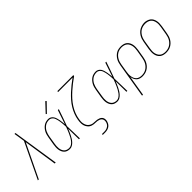

<svg xmlns="http://www.w3.org/2000/svg" viewBox="68 -1706 2860 2860"><g transform="rotate(-45 1498.5 -276.0)"><path d="M-3 0 267 -563 251 -668Q248 -685 245.5 -701.5Q243 -718 240 -735H260L373 0H352L272 -530L17 0Z M668 8Q643 8 618.5 0.5Q594 -7 577 -24Q560 -41 550 -63.5Q540 -86 536.5 -110.5Q533 -135 534.5 -161Q536 -187 540 -213L562 -343Q566 -367 572.5 -390.5Q579 -414 591 -436.5Q603 -459 620 -478.5Q637 -498 658 -512Q679 -526 703.5 -532Q728 -538 752 -538Q776 -538 797 -525.5Q818 -513 830.5 -493.5Q843 -474 850 -450.5Q857 -427 861.5 -403.5Q866 -380 868.5 -356Q871 -332 873 -307Q892 -363 910.5 -418.5Q929 -474 948 -530H968Q945 -464 922.5 -397.5Q900 -331 875 -265Q878 -199 879 -132.5Q880 -66 882 0H863Q862 -56 861.5 -112.5Q861 -169 860 -225Q851 -200 840.5 -176Q830 -152 818 -128Q806 -104 792 -81.5Q778 -59 759.5 -39Q741 -19 717.5 -5.5Q694 8 668 8ZM668 -10Q696 -10 720 -26.5Q744 -43 761.5 -66Q779 -89 792.5 -114Q806 -139 817.5 -164.5Q829 -190 839.5 -216Q850 -242 859 -268Q858 -287 857 -306.5Q856 -326 854 -345Q852 -364 849.5 -382.5Q847 -401 842.5 -419Q838 -437 832 -455Q826 -473 815 -487.5Q804 -502 787.5 -511Q771 -520 752 -520Q730 -520 708 -514.5Q686 -509 666.5 -495.5Q647 -482 632 -464Q617 -446 607 -425.5Q597 -405 591 -383.5Q585 -362 581 -340L560 -210Q556 -187 554.5 -164Q553 -141 555.5 -119Q558 -97 566 -76.5Q574 -56 588.5 -40.5Q603 -25 624.5 -17.5Q646 -10 668 -10ZM791 -604 778 -616 910 -757 926 -743Z M1160 205V187H1210Q1230 187 1250.5 182Q1271 177 1289 164.5Q1307 152 1317.5 133Q1328 114 1331 93Q1334 76 1329.5 58.5Q1325 41 1312.5 29.5Q1300 18 1284 11.5Q1268 5 1250 2.5Q1232 0 1214 0Q1196 0 1178 -2Q1160 -4 1143.5 -9.5Q1127 -15 1113 -24.5Q1099 -34 1088 -47Q1077 -60 1069 -75Q1061 -90 1057 -107Q1053 -124 1052 -142Q1051 -160 1052.5 -178Q1054 -196 1057 -214Q1057 -214 1057 -214.5Q1057 -215 1057 -215Q1065 -266 1084 -315.5Q1103 -365 1131.5 -411.5Q1160 -458 1196.5 -499.5Q1233 -541 1273.5 -578.5Q1314 -616 1357 -650.5Q1400 -685 1445 -717H1140L1143 -735H1480L1477 -717Q1431 -685 1387 -650.5Q1343 -616 1301 -578.5Q1259 -541 1221.5 -499.5Q1184 -458 1154 -411.5Q1124 -365 1104 -314.5Q1084 -264 1076 -212Q1072 -191 1071 -169.5Q1070 -148 1073.5 -128Q1077 -108 1085 -89.5Q1093 -71 1106.5 -57Q1120 -43 1138 -33.5Q1156 -24 1176 -20.5Q1196 -17 1217.5 -17.5Q1239 -18 1259.5 -14.5Q1280 -11 1298.5 -3.5Q1317 4 1331 18Q1345 32 1349.5 52.5Q1354 73 1351 94Q1347 117 1335 140Q1323 163 1302.5 178Q1282 193 1257.5 199Q1233 205 1210 205Z M1668 8Q1643 8 1618.5 0.5Q1594 -7 1577 -24Q1560 -41 1550 -63.5Q1540 -86 1536.5 -110.5Q1533 -135 1534.5 -161Q1536 -187 1540 -213L1562 -343Q1566 -367 1572.5 -390.5Q1579 -414 1591 -436.5Q1603 -459 1620 -478.5Q1637 -498 1658 -512Q1679 -526 1703.5 -532Q1728 -538 1752 -538Q1776 -538 1797 -525.5Q1818 -513 1830.5 -493.5Q1843 -474 1850 -450.5Q1857 -427 1861.5 -403.5Q1866 -380 1868.5 -356Q1871 -332 1873 -307Q1892 -363 1910.5 -418.5Q1929 -474 1948 -530H1968Q1945 -464 1922.5 -397.5Q1900 -331 1875 -265Q1878 -199 1879 -132.5Q1880 -66 1882 0H1863Q1862 -56 1861.5 -112.5Q1861 -169 1860 -225Q1851 -200 1840.5 -176Q1830 -152 1818 -128Q1806 -104 1792 -81.5Q1778 -59 1759.5 -39Q1741 -19 1717.5 -5.5Q1694 8 1668 8ZM1668 -10Q1696 -10 1720 -26.5Q1744 -43 1761.5 -66Q1779 -89 1792.5 -114Q1806 -139 1817.5 -164.5Q1829 -190 1839.5 -216Q1850 -242 1859 -268Q1858 -287 1857 -306.5Q1856 -326 1854 -345Q1852 -364 1849.5 -382.5Q1847 -401 1842.5 -419Q1838 -437 1832 -455Q1826 -473 1815 -487.5Q1804 -502 1787.5 -511Q1771 -520 1752 -520Q1730 -520 1708 -514.5Q1686 -509 1666.5 -495.5Q1647 -482 1632 -464Q1617 -446 1607 -425.5Q1597 -405 1591 -383.5Q1585 -362 1581 -340L1560 -210Q1556 -187 1554.5 -164Q1553 -141 1555.5 -119Q1558 -97 1566 -76.5Q1574 -56 1588.5 -40.5Q1603 -25 1624.5 -17.5Q1646 -10 1668 -10Z M1987 205 2078 -343Q2082 -368 2089.5 -392.5Q2097 -417 2110 -439.5Q2123 -462 2141.5 -481.5Q2160 -501 2182.5 -514.5Q2205 -528 2230.5 -533Q2256 -538 2281 -538Q2307 -538 2333 -531.5Q2359 -525 2378.5 -509.5Q2398 -494 2410.5 -471.5Q2423 -449 2428 -423.5Q2433 -398 2432 -371Q2431 -344 2427 -317L2405 -187Q2401 -162 2393.5 -137.5Q2386 -113 2372.5 -90Q2359 -67 2339.5 -47.5Q2320 -28 2296.5 -15.5Q2273 -3 2248 2.5Q2223 8 2198 8Q2170 8 2145 0.5Q2120 -7 2102 -24.5Q2084 -42 2073.5 -65.5Q2063 -89 2060 -115L2007 205ZM2197 -10Q2220 -10 2243 -15Q2266 -20 2287.5 -32Q2309 -44 2326.5 -62Q2344 -80 2356 -101Q2368 -122 2375 -144.5Q2382 -167 2386 -190L2408 -320Q2412 -344 2413 -368Q2414 -392 2409.5 -415Q2405 -438 2394.5 -458.5Q2384 -479 2367 -493Q2350 -507 2327 -513.5Q2304 -520 2280 -520Q2258 -520 2235 -515Q2212 -510 2191 -497.5Q2170 -485 2153.5 -467Q2137 -449 2125.5 -428Q2114 -407 2107.5 -385Q2101 -363 2097 -340L2076 -211Q2072 -188 2070.5 -164Q2069 -140 2073 -117Q2077 -94 2086 -73.5Q2095 -53 2111.5 -38Q2128 -23 2150.5 -16.5Q2173 -10 2197 -10Z M2695 8Q2669 8 2643 1.5Q2617 -5 2597 -20.5Q2577 -36 2564.5 -58.5Q2552 -81 2547 -106.5Q2542 -132 2543 -159Q2544 -186 2548 -213L2570 -343Q2574 -368 2582 -393Q2590 -418 2603.5 -441Q2617 -464 2636.5 -483.5Q2656 -503 2679.5 -515.5Q2703 -528 2728.5 -534.5Q2754 -541 2779 -541Q2806 -541 2831.5 -533Q2857 -525 2877.5 -510Q2898 -495 2910.5 -472Q2923 -449 2928 -423.5Q2933 -398 2932 -371Q2931 -344 2927 -317L2905 -187Q2901 -162 2893 -137Q2885 -112 2871.5 -89Q2858 -66 2838.5 -47Q2819 -28 2795.5 -15Q2772 -2 2746.5 3Q2721 8 2695 8ZM2696 -10Q2719 -10 2742.5 -15Q2766 -20 2787 -31.5Q2808 -43 2826 -61Q2844 -79 2856 -100Q2868 -121 2875 -144Q2882 -167 2886 -190L2908 -320Q2912 -344 2913 -368.5Q2914 -393 2909.5 -416Q2905 -439 2894.5 -459.5Q2884 -480 2865.5 -494Q2847 -508 2824 -514Q2801 -520 2777 -520Q2753 -520 2730 -514.5Q2707 -509 2686 -497.5Q2665 -486 2648 -468Q2631 -450 2619 -429Q2607 -408 2600 -385.5Q2593 -363 2589 -340L2568 -210Q2564 -186 2562.5 -161.5Q2561 -137 2565.5 -114.5Q2570 -92 2580.5 -71.5Q2591 -51 2608.5 -36.5Q2626 -22 2649 -16Q2672 -10 2696 -10Z"/></g></svg>

Font: Iosevka Slab Thin
Style: Italic
Weight: 100
Italic angle: -9°
Monospace: yes
Designer: Belleve Invis
Foundry: Belleve Invis
Version: Version 11.1.1; ttfautohint (v1.8.3)